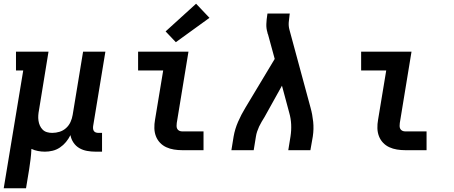

<svg xmlns="http://www.w3.org/2000/svg" viewBox="-23 -808 2443 1033"><path d="M-3 205 102 -429H63V-530H238L187 -217Q184 -202 183 -187.5Q182 -173 184 -159Q186 -145 191.5 -132.5Q197 -120 206.5 -110.5Q216 -101 229.5 -97Q243 -93 258 -93Q278 -93 297.5 -99Q317 -105 332.5 -119Q348 -133 356.5 -152Q365 -171 368 -190L424 -530H544L478 -129Q477 -121 478 -114Q479 -107 483 -102Q487 -97 493.5 -95Q500 -93 508 -93H526V8H491Q468 8 445.5 4Q423 0 404 -11Q385 -22 372.5 -40.5Q360 -59 356 -81Q346 -61 332 -44Q318 -27 299.5 -14.5Q281 -2 260 3Q239 8 219 8Q200 8 181.5 4.5Q163 1 146 -7Q145 21 141.5 48Q138 75 134 102L117 205Z M957 0Q935 0 913 -3.5Q891 -7 871.5 -16Q852 -25 837.5 -40.5Q823 -56 815.5 -76Q808 -96 807.5 -118.5Q807 -141 811 -163L855 -429H720V-530H991L928 -146Q927 -138 927 -130Q927 -122 930.5 -115Q934 -108 941.5 -104.5Q949 -101 957 -101H1072V0ZM923 -581 868 -639 1032 -788 1104 -712Z M1222 0 1234 -74Q1241 -114 1258 -153Q1275 -192 1297 -228L1455 -491L1419 -623Q1418 -625 1417 -627.5Q1416 -630 1416 -632V-633Q1409 -655 1410 -679Q1411 -703 1415 -728L1416 -735H1536L1535 -728Q1532 -708 1530.5 -688Q1529 -668 1534 -649L1648 -228Q1658 -192 1662 -153Q1666 -114 1660 -74L1647 0H1528L1540 -74Q1545 -106 1543.5 -138.5Q1542 -171 1533 -202L1494 -347L1400 -178Q1392 -165 1384.5 -152.5Q1377 -140 1371 -127Q1365 -114 1360.5 -100.5Q1356 -87 1354 -74L1342 0Z M2157 0Q2135 0 2113 -3.5Q2091 -7 2071.5 -16Q2052 -25 2037.5 -40.5Q2023 -56 2015.5 -76Q2008 -96 2007.5 -118.5Q2007 -141 2011 -163L2055 -429H1920V-530H2191L2128 -146Q2127 -138 2127 -130Q2127 -122 2130.5 -115Q2134 -108 2141.5 -104.5Q2149 -101 2157 -101H2272V0Z"/></svg>

Font: Iosevka Curly Slab Extended
Style: Bold Italic
Weight: 700
Width: 7
Italic angle: -9°
Monospace: yes
Designer: Belleve Invis
Foundry: Belleve Invis
Version: Version 11.0.0; ttfautohint (v1.8.3)